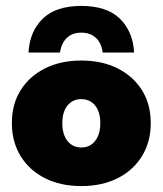

<svg xmlns="http://www.w3.org/2000/svg" viewBox="-20 -617 548 647"><path d="M254 10Q184 10 131.5 -16.5Q79 -43 49.5 -91Q20 -139 20 -202Q20 -266 49.5 -313Q79 -360 131.5 -386.5Q184 -413 254 -413Q324 -413 376.5 -386.5Q429 -360 458.5 -313Q488 -266 488 -202Q488 -139 458.5 -91Q429 -43 376.5 -16.5Q324 10 254 10ZM254 -120Q283 -120 300.5 -142Q318 -164 318 -202Q318 -240 300.5 -261.5Q283 -283 254 -283Q225 -283 207.5 -261.5Q190 -240 190 -202Q190 -164 207.5 -142Q225 -120 254 -120ZM76 -440Q80 -511 124 -554Q168 -597 254 -597Q340 -597 384 -554Q428 -511 432 -440H326Q322 -472 303 -489.5Q284 -507 254 -507Q224 -507 205.5 -489.5Q187 -472 182 -440Z"/></svg>

Font: Rokkitt Black
Style: Regular
Weight: 900
Designer: Vernon Adams
Foundry: Vernon Adams
Version: Version 3.103